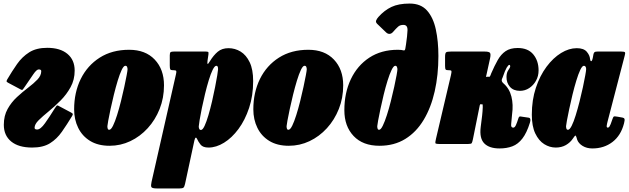

<svg xmlns="http://www.w3.org/2000/svg" viewBox="-20 -810 3536 1080"><path d="M174.5 -91Q174.5 -81.5 189 -81.5Q208 -81.5 233.2 -117Q258.5 -152.5 287.5 -199.5Q294 -209.5 297.8 -214.2Q301.5 -219 308.5 -215L379 -177.5Q385.5 -174 388.5 -170.8Q391.5 -167.5 386 -158Q356.5 -109.5 328.2 -69Q300 -28.5 261.2 -4.2Q222.5 20 161 20Q84.5 20 43 -14Q1.5 -48 1.5 -108Q1.5 -159 22.8 -197Q44 -235 75.5 -264Q107 -293 138.2 -316.8Q169.5 -340.5 190.8 -362.8Q212 -385 212 -410Q212 -419.5 197.5 -419.5Q186 -419.5 167.2 -392Q148.5 -364.5 119 -321.5Q112.5 -312 108.8 -307.2Q105 -302.5 98 -306L27.5 -343.5Q21 -347 18 -350.2Q15 -353.5 20.5 -363Q47.5 -409 76 -449.8Q104.5 -490.5 144.5 -515.8Q184.5 -541 245.5 -541Q318.5 -541 359.2 -507Q400 -473 400 -413Q400 -361.5 377.2 -320Q354.5 -278.5 321 -244.8Q287.5 -211 253.8 -183.5Q220 -156 197.2 -133.5Q174.5 -111 174.5 -91Z M397 -195Q397 -290 434.2 -365.8Q471.5 -441.5 541 -485.8Q610.5 -530 706.5 -530Q798 -530 850.2 -475Q902.5 -420 902.5 -330Q902.5 -259 878 -197.2Q853.5 -135.5 810.8 -88.8Q768 -42 713 -16Q658 10 596.5 10Q531.5 10 487 -17.2Q442.5 -44.5 419.8 -91Q397 -137.5 397 -195ZM584 -100Q584 -92.5 586 -86.2Q588 -80 594.5 -80Q604.5 -80 615.8 -103Q627 -126 638.5 -162.5Q650 -199 660.5 -241Q671 -283 679.2 -321.5Q687.5 -360 692.5 -387Q697.5 -414 697.5 -420Q697.5 -427 695 -433.5Q692.5 -440 685 -440Q675.5 -440 664.5 -416.8Q653.5 -393.5 642.2 -356.5Q631 -319.5 620.5 -277.2Q610 -235 601.8 -196.2Q593.5 -157.5 588.8 -131.2Q584 -105 584 -100Z M958 -520H1137Q1147.5 -520 1150.8 -517.8Q1154 -515.5 1152.5 -504L1147.5 -470Q1145.5 -454 1147.5 -450.5Q1149.5 -447 1160.5 -465.5Q1181 -499 1204.8 -519Q1228.5 -539 1265.5 -539Q1302 -539 1333.5 -519.8Q1365 -500.5 1384.5 -459.8Q1404 -419 1404 -354Q1404 -271.5 1381.2 -203Q1358.5 -134.5 1321.5 -84.5Q1284.5 -34.5 1240.2 -7.2Q1196 20 1153 20Q1121 20 1108 3.2Q1095 -13.5 1088.5 -28.5Q1085 -36.5 1081 -35.5Q1077 -34.5 1073.5 -20L1021 224Q1017.5 240.5 1012.2 245.2Q1007 250 990 250H862Q834.5 250 831.2 241.5Q828 233 832.5 213L970 -393Q973 -406 971.5 -410.5Q970 -415 957 -415H953Q940.5 -415 937.8 -419.8Q935 -424.5 935 -441V-499Q935 -513.5 939.8 -516.8Q944.5 -520 958 -520ZM1098 -99Q1098 -91 1100.8 -85Q1103.5 -79 1110.5 -79Q1120 -79 1130.8 -102Q1141.5 -125 1152.2 -161.5Q1163 -198 1172.8 -240Q1182.5 -282 1190 -320.5Q1197.5 -359 1202 -386Q1206.5 -413 1206.5 -419Q1207.5 -440 1197 -440Q1187.5 -440 1176.5 -417.8Q1165.5 -395.5 1154.5 -359.5Q1143.5 -323.5 1133.5 -282.2Q1123.5 -241 1115.5 -202.2Q1107.5 -163.5 1103 -135.5Q1098.5 -107.5 1098 -99Z M1405 -195Q1405 -290 1442.2 -365.8Q1479.5 -441.5 1549 -485.8Q1618.5 -530 1714.5 -530Q1806 -530 1858.2 -475Q1910.5 -420 1910.5 -330Q1910.5 -259 1886 -197.2Q1861.5 -135.5 1818.8 -88.8Q1776 -42 1721 -16Q1666 10 1604.5 10Q1539.5 10 1495 -17.2Q1450.5 -44.5 1427.8 -91Q1405 -137.5 1405 -195ZM1592 -100Q1592 -92.5 1594 -86.2Q1596 -80 1602.5 -80Q1612.5 -80 1623.8 -103Q1635 -126 1646.5 -162.5Q1658 -199 1668.5 -241Q1679 -283 1687.2 -321.5Q1695.5 -360 1700.5 -387Q1705.5 -414 1705.5 -420Q1705.5 -427 1703 -433.5Q1700.5 -440 1693 -440Q1683.5 -440 1672.5 -416.8Q1661.5 -393.5 1650.2 -356.5Q1639 -319.5 1628.5 -277.2Q1618 -235 1609.8 -196.2Q1601.5 -157.5 1596.8 -131.2Q1592 -105 1592 -100Z M1917 -190Q1917 -287.5 1953.5 -364.5Q1990 -441.5 2057.5 -485.8Q2125 -530 2218 -530Q2238 -530 2250.5 -526.5Q2257.5 -524.5 2259.8 -535.8Q2262 -547 2264 -561.5Q2271 -608.5 2272.2 -639.2Q2273.5 -670 2249 -670Q2230.5 -670 2219.5 -660.2Q2208.5 -650.5 2190.5 -630Q2182.5 -620.5 2172 -619.5Q2161.5 -618.5 2151.5 -628L2101.5 -676Q2092 -685.5 2096 -695.2Q2100 -705 2108.5 -714.5Q2142 -752 2182 -771Q2222 -790 2284.5 -790Q2347 -790 2382 -750.8Q2417 -711.5 2431.5 -644.5Q2446 -577.5 2446 -495Q2446 -388 2425.2 -296.2Q2404.5 -204.5 2363.2 -135.8Q2322 -67 2259.8 -28.5Q2197.5 10 2114.5 10Q2021 10 1969 -45Q1917 -100 1917 -190ZM2102 -100Q2102 -93 2104 -86.5Q2106 -80 2112.5 -80Q2122 -80 2133.2 -103Q2144.5 -126 2156.2 -162.5Q2168 -199 2178.5 -241Q2189 -283 2197.5 -321.5Q2206 -360 2210.8 -387Q2215.5 -414 2215.5 -420Q2215.5 -427 2212.8 -433.5Q2210 -440 2203.5 -440Q2194 -440 2182.8 -416.8Q2171.5 -393.5 2160 -356.5Q2148.5 -319.5 2138.2 -277.2Q2128 -235 2119.8 -196.2Q2111.5 -157.5 2106.8 -131.2Q2102 -105 2102 -100Z M2961 -120.5Q2943 -62.5 2918.5 -30.8Q2894 1 2862 13Q2830 25 2790 25Q2732 25 2704 -3.5Q2676 -32 2684 -96L2692 -160Q2693 -171.5 2694.2 -183.5Q2695.5 -195.5 2695.5 -207Q2695.5 -223.5 2694 -223.5Q2692.5 -223.5 2691.8 -223.2Q2691 -223 2689.5 -223Q2687 -223 2684 -224Q2680.5 -224.5 2678.5 -217L2640 -26Q2636.5 -10 2633.5 -5Q2630.5 0 2611.5 0H2454.5Q2429.5 0 2428.8 -5.2Q2428 -10.5 2432.5 -30L2516.5 -387Q2520.5 -404.5 2519.5 -409.8Q2518.5 -415 2507.5 -415H2502.5Q2490 -415 2486.8 -419.2Q2483.5 -423.5 2483.5 -439V-489Q2483.5 -511 2489.2 -515.5Q2495 -520 2516.5 -520H2706Q2729 -520 2735.5 -513.5Q2742 -507 2736.5 -481L2716.5 -390Q2714.5 -382.5 2714 -379.8Q2713.5 -377 2717 -377.5Q2719.5 -378 2721.5 -378.2Q2723.5 -378.5 2725.5 -378.5Q2727 -378.5 2729.2 -378.2Q2731.5 -378 2733 -378Q2735.5 -378 2739.5 -387.5Q2740.5 -390 2741.2 -392.2Q2742 -394.5 2743 -397Q2761.5 -440 2779.8 -472.2Q2798 -504.5 2824 -522.2Q2850 -540 2892 -540Q2950 -540 2979.8 -504Q3009.5 -468 3009.5 -414Q3009.5 -382 2995 -356Q2980.5 -330 2956.8 -314.5Q2933 -299 2905 -299Q2868 -299 2848.2 -321.8Q2828.5 -344.5 2829 -378Q2829.5 -402 2839.5 -415.8Q2849.5 -429.5 2850 -437.5Q2850 -445 2845 -445Q2839.5 -445 2830.2 -429.8Q2821 -414.5 2807.5 -375Q2807 -373 2806 -371.2Q2805 -369.5 2804 -367Q2801.5 -361 2802.5 -354.8Q2803.5 -348.5 2812 -341Q2845.5 -312 2856.8 -266.5Q2868 -221 2860.5 -168L2855.5 -114Q2852.5 -92 2867 -92Q2875.5 -92 2882 -106.2Q2888.5 -120.5 2896.5 -146Q2900 -156 2907 -155Q2914 -154 2923.5 -152.5L2954 -148Q2968.5 -145.5 2961 -120.5Z M3490 -115.5Q3472.5 -47.5 3425 -11.2Q3377.5 25 3312 25Q3280.5 25 3257.2 10.8Q3234 -3.5 3226.5 -24.5Q3224.5 -30.5 3223.8 -33.8Q3223 -37 3222 -39.5Q3219 -49.5 3215.2 -46.8Q3211.5 -44 3202.5 -30.5Q3187.5 -8 3163 6Q3138.5 20 3106 20Q3072 20 3041.2 0.8Q3010.5 -18.5 2991 -59.2Q2971.5 -100 2971.5 -165Q2971.5 -247.5 2994.2 -316Q3017 -384.5 3054.2 -434.5Q3091.5 -484.5 3136 -511.8Q3180.5 -539 3224 -539Q3263.5 -539 3280.5 -519Q3297.5 -499 3299 -478.5Q3300 -466.5 3305.2 -465.8Q3310.5 -465 3315 -487L3318 -504Q3320 -513 3324 -516.5Q3328 -520 3340.5 -520H3475Q3493 -520 3495.5 -515.5Q3498 -511 3494 -497L3397.5 -126Q3396.5 -121.5 3394.5 -113.2Q3392.5 -105 3392.5 -101Q3392.5 -92 3399.5 -92Q3403.5 -92 3408.5 -98.5Q3413.5 -105 3425 -140Q3429 -151.5 3432.2 -154.2Q3435.5 -157 3454 -153.5L3482 -148.5Q3490.5 -147 3492.8 -140.8Q3495 -134.5 3490 -115.5ZM3277 -420Q3277.5 -428.5 3274.2 -434.2Q3271 -440 3264.5 -440Q3255 -440 3244 -416.8Q3233 -393.5 3221.8 -356.5Q3210.5 -319.5 3200.2 -277.2Q3190 -235 3181.8 -196.2Q3173.5 -157.5 3168.8 -131.2Q3164 -105 3164 -100Q3164 -93.5 3166 -86.8Q3168 -80 3175 -80Q3184.5 -80 3195.8 -102.5Q3207 -125 3218.2 -161.2Q3229.5 -197.5 3240 -239Q3250.5 -280.5 3258.8 -319.2Q3267 -358 3272 -385.5Q3277 -413 3277 -420Z"/></svg>

Font: Besley* Condensed Fatface
Style: Italic
Weight: 900
Width: 3
Italic angle: -13°
Designer: Owen Earl
Foundry: indestructible type*
Version: Version 3.000; ttfautohint (v1.8.3)